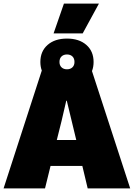

<svg xmlns="http://www.w3.org/2000/svg" viewBox="-30 -1055 749 1075"><path d="M524 -1035 433 -868H270L328 -1035ZM461 0 431 -126H253L222 0H-10L204 -660Q196 -682 196 -708Q196 -768 236.5 -803.5Q277 -839 345 -839Q413 -839 453.5 -803.5Q494 -768 494 -708Q494 -680 485 -657L699 0ZM303 -708Q303 -689 314.5 -678Q326 -667 345 -667Q364 -667 375.5 -678Q387 -689 387 -708Q387 -728 375.5 -739Q364 -750 345 -750Q326 -750 314.5 -739Q303 -728 303 -708ZM288 -271H397L344 -491H341L315 -379Z"/></svg>

Font: Elaine Sans Black
Style: Regular
Weight: 900
Designer: Wei Huang
Foundry: Wei Huang
Version: Version 2.001;December 24, 2019;FontCreator 12.0.0.2547 64-b